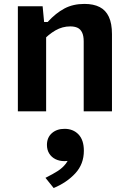

<svg xmlns="http://www.w3.org/2000/svg" viewBox="-20 -566 660 976"><path d="M214.5 0H70.8V-534.2H196.7L205.8 -437.5H214.5ZM405.5 0V-355.6Q405.5 -384.2 397.1 -401.2Q388.8 -418.1 373.7 -425Q358.7 -431.8 337 -431.8Q297.2 -431.8 261.8 -411.5Q226.4 -391.2 193 -354.8V-454.2H222.2Q264.2 -500 307.9 -523Q351.5 -546.1 409.1 -546.1Q455.7 -546.1 486.7 -530.1Q517.7 -514.2 533.4 -480.3Q549.2 -446.4 549.2 -392.7V0ZM218.6 170.6Q218.6 133.2 243.6 111Q268.7 88.9 308.2 88.9Q351.9 88.9 379.1 117.3Q406.3 145.8 406.3 200.2Q406.3 267.9 363 314.9Q319.8 361.8 252.8 389.8L211.1 338Q250.8 318.1 274.5 302.7Q298.3 287.2 315 265.6Q331.7 244 333.4 215.4L356.4 240.9Q335.2 253.1 307.7 253.1Q282.2 253.1 262 243.1Q241.8 233.1 230.2 214.4Q218.6 195.8 218.6 170.6Z"/></svg>

Font: Monaspace Neon Var ExtraLight
Style: Regular
Weight: 200
Designer: Riley Cran and the Lettermatic Team
Version: Version 1.200 (Monaspace Neon Var)